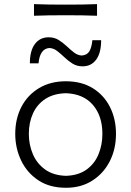

<svg xmlns="http://www.w3.org/2000/svg" viewBox="-20 -901 637 932"><path d="M300.5 10.5Q220.5 10.5 165.8 -26Q111 -62.5 82.5 -122.2Q54 -182 54 -251Q54 -325 84.2 -382.8Q114.5 -440.5 169.8 -473.5Q225 -506.5 299.5 -506.5Q376 -506.5 430.5 -472.8Q485 -439 514 -381.2Q543 -323.5 543 -251Q543 -177.5 513 -118.5Q483 -59.5 428.5 -24.5Q374 10.5 300.5 10.5ZM300 -47.5Q361 -49.5 400.2 -78Q439.5 -106.5 458.2 -152.2Q477 -198 477 -251Q477 -338.5 430.8 -392Q384.5 -445.5 300 -448.5Q240.5 -447 200.2 -420.8Q160 -394.5 140 -350.2Q120 -306 120 -251Q120 -198.5 139.5 -152.8Q159 -107 199 -78.2Q239 -49.5 300 -47.5ZM381 -579Q353.5 -579 332.2 -592.2Q311 -605.5 293 -622.8Q275 -640 257.5 -653.5Q240 -667 219.5 -668Q173.5 -664.5 167 -593.5H125Q125 -655 149.5 -687.5Q174 -720 216.5 -720Q243.5 -720 264.5 -707Q285.5 -694 303.8 -676.8Q322 -659.5 339.5 -646Q357 -632.5 377 -631.5Q402 -633.5 413.2 -651Q424.5 -668.5 428.5 -706H471Q471 -644.5 447 -611.8Q423 -579 381 -579ZM145 -824.5V-881Q179.5 -879.5 217.8 -879Q256 -878.5 298 -878.5Q340 -878.5 378.2 -879Q416.5 -879.5 451 -881V-824.5Q416.5 -826 378.2 -826.5Q340 -827 298 -827Q256 -827 217.8 -826.5Q179.5 -826 145 -824.5Z"/></svg>

Font: Commissioner Flair Light
Style: Regular
Weight: 300
Designer: Kostas Bartsokas
Foundry: Kostas Bartsokas
Version: Version 1.000; ttfautohint (v1.8.3)